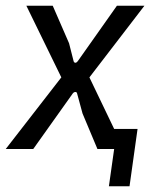

<svg xmlns="http://www.w3.org/2000/svg" viewBox="-26 -520 559 670"><path d="M354 130 378 -40 367 -70H454L426 130ZM-6 0 188 -250 66 -500H158L215 -369L231 -306Q233 -301 237 -301Q241 -301 245 -306L382 -500H478L286 -250L406 0H314L262 -124L243 -194Q242 -199 237 -199Q232 -199 228 -194L90 0Z"/></svg>

Font: Finlandica
Style: Italic
Weight: 400
Italic angle: -8°
Designer: Niklas Ekholm, Juho Hiilivirta, Jaakko Suomalainen
Foundry: Helsinki Type Studio
Version: Version 1.064